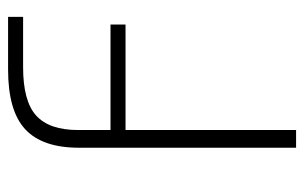

<svg xmlns="http://www.w3.org/2000/svg" viewBox="-162 -380 770 487"><g transform="rotate(-90 223.5 -136.0)"><path d="M92.8 229.5V-321.3Q92.8 -414.1 139.6 -457.5Q186.5 -501 291 -501H424.8V-462.9H296.9Q210.9 -462.9 174.3 -429.7Q137.7 -396.5 137.7 -323.2V-241.2H405.3V-203.1H137.7V229.5Z"/></g></svg>

Font: Gothic A1 ExtraLight
Style: Regular
Weight: 275
Designer: HanYang I&C Co.,Ltd.
Foundry: HanYang I&C Co.,Ltd.
Version: Version 2.50